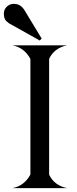

<svg xmlns="http://www.w3.org/2000/svg" viewBox="-35 -972 396 992"><path d="M180.2 -772.9 170.4 -762.7 10.7 -852.1 2.4 -858.9Q-12.7 -870.1 -14.6 -892.1Q-15.1 -897 -15.1 -900.9Q-15.1 -922.4 -1 -936.5Q14.6 -952.1 36.1 -952.1Q43 -952.1 50.3 -950.7Q68.8 -946.8 81.5 -932.6Q86.9 -926.8 88.4 -924.3ZM29.3 0Q89.8 -11.7 121.1 -68.4L122.1 -72.3V-665.5L121.1 -669.4Q89.8 -726.1 29.3 -737.8H311.5Q246.1 -724.1 219.7 -669.9L218.8 -665.5V-72.3L219.7 -67.9Q246.1 -13.7 311.5 0Z"/></svg>

Font: Modern Antiqua
Style: Regular
Weight: 500
Version: Version 1.0